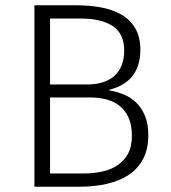

<svg xmlns="http://www.w3.org/2000/svg" viewBox="-20 -705 645 725"><path d="M510 -517Q510 -483 501 -457Q492 -431 476 -413Q460 -395 438.5 -383.5Q417 -372 392 -366V-364Q420 -359 446.5 -348.5Q473 -338 494 -318Q515 -298 527.5 -267.5Q540 -237 540 -194Q540 -142 520.5 -105Q501 -68 466.5 -45Q432 -22 384.5 -11Q337 0 282 0H110V-685H270Q318 -685 361.5 -677Q405 -669 438 -650Q471 -631 490.5 -598.5Q510 -566 510 -517ZM169 -337V-50H296Q332 -50 365 -57Q398 -64 423 -80.5Q448 -97 463 -124Q478 -151 478 -192Q478 -232 466 -259.5Q454 -287 432.5 -304.5Q411 -322 382 -329.5Q353 -337 319 -337ZM169 -386H308Q377 -386 413 -419.5Q449 -453 449 -514Q449 -577 406.5 -606Q364 -635 284 -635H169Z"/></svg>

Font: Jldddboxgfspflltxgxzjzlszac
Style: Regular
Weight: 300
Designer: Carrois Corporate & Edenspiekermann
Foundry: Carrois Corporate GbR & Edenspiekermann AG
Version: Version 2.001